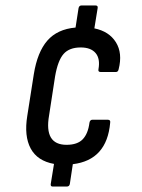

<svg xmlns="http://www.w3.org/2000/svg" viewBox="-20 -646 521 704"><path d="M173 38Q165 38 166 29L178 -45Q117 -56 92.5 -101.5Q68 -147 80 -221L104 -374Q117 -455 153.5 -497Q190 -539 257 -545L268 -616Q270 -626 279 -626H330Q340 -626 338 -616L326 -542Q380 -531 405 -491Q430 -451 415 -392Q413 -382 405 -382H349Q339 -382 341 -392Q348 -431 330.5 -451.5Q313 -472 276 -472Q234 -472 213 -448Q192 -424 182 -366L160 -223Q141 -115 224 -115Q264 -115 283.5 -135.5Q303 -156 308 -196Q310 -207 319 -207H375Q386 -207 384 -196Q372 -59 247 -44L236 29Q234 38 225 38Z"/></svg>

Font: Sofia Sans Condensed Medium
Style: Italic
Weight: 500
Italic angle: -9°
Designer: Botio Nikoltchev, Ani Petrova
Foundry: lettersoup
Version: Version 4.101; ttfautohint (v1.8.4.7-5d5b)